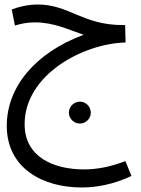

<svg xmlns="http://www.w3.org/2000/svg" viewBox="-20 -436 626 850"><path d="M342 394C407 394 484 380 562 343L535 277C469 303 408 314 352 314C217 314 89 259 89 114C89 -105 347 -243 536 -248L534 -325H525C344 -325 287 -416 147 -416C105 -416 62 -406 32 -394L46 -323C70 -330 98 -337 134 -337C219 -337 285 -304 350 -282C135 -202 10 -50 10 121C10 308 168 394 342 394ZM334 111C360 111 382 89 382 63C382 36 360 14 334 14C307 14 285 36 285 63C285 89 307 111 334 111Z"/></svg>

Font: Noto Sans Arabic SemCond
Style: Regular
Weight: 400
Width: 4
Designer: Monotype Design Team, Nadine Chahine, Nizar Qandah and Khaled Hosny
Foundry: Monotype Imaging Inc.
Version: Version 2.012